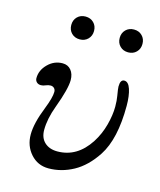

<svg xmlns="http://www.w3.org/2000/svg" viewBox="-97 -684 637 763"><g transform="rotate(15 221.0 -302.5)"><path d="M35.2 -326.2Q35.2 -358.9 60.8 -384.5Q86.4 -410.2 121.1 -410.2Q143.1 -410.2 156 -394.5Q168.9 -378.9 168.9 -353.5Q168.9 -317.9 138.7 -236.3Q118.2 -181.2 118.2 -135.7Q118.2 -103 137.9 -84.7Q157.7 -66.4 190.4 -66.4Q271.5 -66.4 322.3 -144.5Q345.2 -180.2 356.2 -221.7Q367.2 -263.2 367.2 -297.4Q367.2 -323.2 363.8 -341.8Q358.9 -370.1 358.9 -378.4Q358.9 -407.2 375.5 -407.2Q392.6 -407.2 401.4 -380.4Q410.2 -353.5 410.2 -312.5Q410.2 -175.8 363.3 -104Q325.2 -45.9 275.9 -19Q226.6 7.8 173.8 7.8Q129.4 7.8 100.3 -24.9Q71.3 -57.6 71.3 -104.5Q71.3 -150.4 98.6 -218.8Q118.2 -268.6 118.2 -291.5Q118.2 -301.3 112.3 -306.9Q106.4 -312.5 97.7 -312.5Q88.4 -312.5 78.1 -308.1Q68.4 -303.7 59.6 -303.7Q48.3 -303.7 41.7 -310.3Q35.2 -316.9 35.2 -326.2ZM127.4 -532.7Q114.3 -545.9 114.3 -566.4Q114.3 -586.9 127.4 -600.1Q140.6 -613.3 161.1 -613.3Q181.6 -613.3 194.8 -600.1Q208 -586.9 208 -566.4Q208 -545.9 194.8 -532.7Q181.6 -519.5 161.1 -519.5Q140.6 -519.5 127.4 -532.7ZM326.7 -532.7Q313.5 -545.9 313.5 -566.4Q313.5 -586.9 326.7 -600.1Q339.8 -613.3 360.4 -613.3Q380.9 -613.3 394 -600.1Q407.2 -586.9 407.2 -566.4Q407.2 -545.9 394 -532.7Q380.9 -519.5 360.4 -519.5Q339.8 -519.5 326.7 -532.7Z"/></g></svg>

Font: Theano Old Style
Style: Regular
Weight: 400
Designer: Alexey Kryukov
Version: Version 2.00